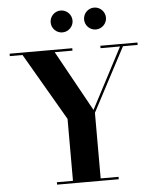

<svg xmlns="http://www.w3.org/2000/svg" viewBox="-62 -1017 869 1070"><g transform="rotate(-5 372.0 -482.5)"><path d="M443.5 -903.5C443.5 -870 471 -842.5 504.5 -842.5C538 -842.5 566 -870 566 -903.5C566 -937.5 538 -965 504.5 -965C471 -965 443.5 -937.5 443.5 -903.5ZM256.5 -903.5C256.5 -870 284 -842.5 317.5 -842.5C351 -842.5 379 -870 379 -903.5C379 -937.5 351 -965 317.5 -965C284 -965 256.5 -937.5 256.5 -903.5ZM213.5 -13.5V0H558.5V-13.5H458.5V-380.5L646.5 -736.5H728.5V-750H521V-736.5H630L452 -397L264.5 -736.5H364V-750H13.5V-736.5H84.5L303.5 -360V-13.5Z"/></g></svg>

Font: Bodoni* 16pt
Style: Bold
Weight: 700
Version: Version 2.3